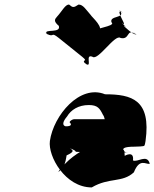

<svg xmlns="http://www.w3.org/2000/svg" viewBox="-20 -872 674 839"><path d="M229 -799C219 -788 213 -779 237 -759C248 -725 172 -747 183 -726C207 -706 160 -744 184 -724C221 -706 199 -736 237 -706C261 -686 315 -644 339 -624C371 -598 330 -617 355 -591C377 -569 334 -611 358 -591C383 -579 350 -637 384 -624C408 -604 483 -726 507 -706C548 -697 533 -748 568 -724C595 -707 544 -746 568 -726C578 -708 509 -765 524 -759C548 -739 495 -787 519 -767C534 -761 483 -829 510 -822C534 -802 482 -843 506 -823C527 -791 458 -805 467 -775C491 -755 375 -750 399 -730C413 -704 345 -722 370 -696C392 -674 349 -716 373 -696C398 -684 387 -704 409 -730C439 -750 382 -796 376 -807C357 -828 343 -853 323 -852C302 -838 298 -838 282 -852C265 -853 252 -824 229 -799ZM612 -238C614 -242 615 -252 616 -256C641 -436 556 -460 439 -460C329 -505 214 -368 198 -256C189 -189 265 -53 381 -53C457 -98 514 -72 565 -119C590 -182 617 -153 634 -156V-158C622 -200 581 -161 561 -171C567 -216 525 -191 525 -191C524 -240 508 -207 508 -213C514 -258 505 -213 505 -213C511 -251 475 -260 429 -254C363 -232 305 -198 266 -158C231 -123 224 -104 256 -142C266 -158 269 -181 271 -193C307 -209 300 -216 285 -224C281 -225 310 -217 311 -209C306 -207 541 -206 541 -206C537 -206 530 -206 525 -209C509 -223 522 -231 567 -231C611 -232 611 -234 612 -238ZM273 -363C290 -392 323 -413 368 -413C407 -413 416 -398 430 -370C439 -359 434 -345 448 -340C454 -340 443 -351 451 -351H303C299 -351 287 -346 284 -338C295 -327 291 -320 267 -320C250 -324 255 -342 273 -363Z"/></svg>

Font: Hussar Przerywany
Style: Obl
Weight: 400
Foundry: Cannot Into Space Fonts
Version: Version 0.982